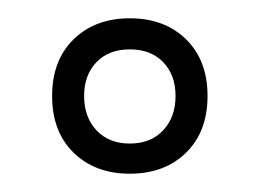

<svg xmlns="http://www.w3.org/2000/svg" viewBox="-20 -724 284 210"><path d="M60.5 -557Q37 -580 37 -619Q37 -658 60.5 -681Q84 -704 122 -704Q160 -704 183.5 -681Q207 -658 207 -619Q207 -580 183.5 -557Q160 -534 122 -534Q84 -534 60.5 -557ZM85.5 -656Q72 -642 72 -619Q72 -596 85.5 -581.5Q99 -567 122 -567Q145 -567 158.5 -581.5Q172 -596 172 -619Q172 -642 158.5 -656Q145 -670 122 -670Q99 -670 85.5 -656Z"/></svg>

Font: Merge One
Style: Regular
Weight: 400
Designer: Kosal Sen
Foundry: Philatype
Version: Version 1.001